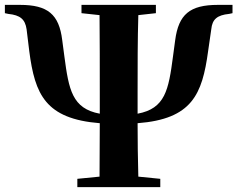

<svg xmlns="http://www.w3.org/2000/svg" viewBox="-26 -767 973 787"><path d="M308 -713 382 -705C383 -601 383 -494 383 -391V-347V-301C270 -322 256 -399 238 -535L229 -603C216 -708 170 -747 56 -747H-6V-713L8 -710C57 -705 77 -688 83 -647L94 -557C117 -380 160 -280 383 -262L382 -43L291 -34V0H631V-34L541 -43C539 -116 538 -189 538 -262C761 -279 803 -380 827 -557L840 -647C844 -688 864 -705 913 -710L927 -713V-747H867C752 -747 706 -708 692 -602L683 -535C665 -398 651 -322 538 -301V-348V-391C538 -496 538 -603 541 -705L613 -713V-747H308Z"/></svg>

Font: Noto Serif SC Black
Style: Regular
Weight: 900
Designer: Ryoko NISHIZUKA 西塚涼子 (kana & ideographs); Frank Grießhammer (Latin, Greek & Cyrillic); Wenlong ZHANG 张文龙 (bopomofo); San
Foundry: Adobe
Version: Version 2.001;hotconv 1.1.0;makeotfexe 2.6.0